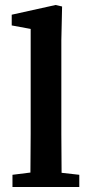

<svg xmlns="http://www.w3.org/2000/svg" viewBox="-20 -750 368 770"><path d="M30 0V-49L102 -58Q102 -96 102.5 -135Q103 -174 103 -213V-634L27 -648V-691L203 -730L229 -724L226 -589V-213Q226 -174 226.5 -135Q227 -96 227 -57L298 -49V0Z"/></svg>

Font: Source Serif 4 SmText Semibold
Style: Regular
Weight: 600
Designer: Frank Grießhammer
Foundry: Adobe
Version: Version 4.005;hotconv 1.1.0;makeotfexe 2.6.0